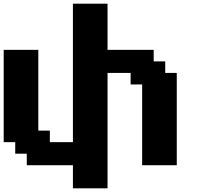

<svg xmlns="http://www.w3.org/2000/svg" viewBox="-20 -895 1102 1040"><path d="M375 125H562.5V-500H687.5V-437.5H750V0H937.5V-500H875V-562.5H812.5V-625H562.5V-875H375V-125H250V-187.5H187.5V-625H0V-125H62.5V-62.5H125V0H375Z"/></svg>

Font: Faithful 32x
Style: Semibold
Weight: 400
Foundry: Faithful Resource Pack
Version: Version 1.0; January 27, 2023